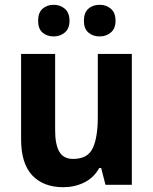

<svg xmlns="http://www.w3.org/2000/svg" viewBox="-20 -771 640 801"><path d="M530 -546V0H420L402 -70H394Q371 -29 331 -9.5Q291 10 244 10Q161 10 114.5 -39.5Q68 -89 68 -190V-546H210V-228Q210 -168 227.5 -138Q245 -108 285 -108Q346 -108 367 -153Q388 -198 388 -282V-546ZM139 -684Q139 -718 157.5 -734.5Q176 -751 204 -751Q231 -751 250.5 -734.5Q270 -718 270 -684Q270 -652 250.5 -635.5Q231 -619 204 -619Q176 -619 157.5 -635Q139 -651 139 -684ZM330 -684Q330 -718 348.5 -734.5Q367 -751 396 -751Q423 -751 442.5 -734.5Q462 -718 462 -684Q462 -652 442.5 -635.5Q423 -619 396 -619Q367 -619 348.5 -635.5Q330 -652 330 -684Z"/></svg>

Font: Noto Sans Arabic SemCond
Style: Bold
Weight: 700
Width: 4
Designer: Monotype Design Team, Nadine Chahine, Nizar Qandah and Khaled Hosny
Foundry: Monotype Imaging Inc.
Version: Version 2.012; ttfautohint (v1.8.4.7-5d5b)